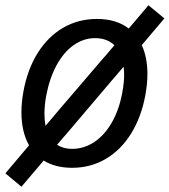

<svg xmlns="http://www.w3.org/2000/svg" viewBox="-22 -632 644 730"><path d="M603 -562 517 -460.5Q538.5 -413.5 538.5 -351Q538.5 -314 531 -272Q515.5 -187 476.5 -124.2Q437.5 -61.5 380 -27.8Q322.5 6 252 6Q189 6 144 -21.5L59.5 78L-1.5 27L88.5 -79.5Q59.5 -130.5 59.5 -205Q59.5 -242 67 -284Q82.5 -368.5 121.5 -430.8Q160.5 -493 218.2 -526.5Q276 -560 346.5 -560Q420.5 -560 467.5 -523.5L542.5 -612ZM443 -280Q450 -318 450 -348Q450 -359.5 448 -378.5L423 -349L406.5 -330L232.5 -125L221 -112L195 -81.5Q219 -66 251.5 -66Q297.5 -66 336.8 -92.2Q376 -118.5 403.5 -166.8Q431 -215 443 -280ZM179.5 -187 194.5 -205 370 -410 380 -421 413 -460Q385 -487 339.5 -487Q295.5 -487 257.8 -460.2Q220 -433.5 193 -383.8Q166 -334 153.5 -267Q147 -231.5 147 -199Q147 -176 151 -153.5Z"/></svg>

Font: JuliaMono
Style: Italic
Weight: 400
Italic angle: -9°
Monospace: yes
Designer: cormullion
Foundry: corm
Version: Version 0.057; ttfautohint (v1.8.4)